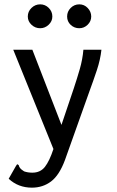

<svg xmlns="http://www.w3.org/2000/svg" viewBox="-20 -689 540 884"><path d="M127 175Q64 175 20 134L53 76L59 67L66 71Q68 79 72.5 85Q77 91 91 100Q108 106 129 106Q166 106 187 79Q208 52 226 -3L41 -460H129L263 -114L320 -283Q335 -328 347.5 -371.5Q360 -415 364 -460H447Q442 -414 426 -366Q410 -318 393 -272L279 48Q253 118 215 146.5Q177 175 127 175ZM165 -559Q142 -559 125 -575Q108 -591 108 -613Q108 -636 125 -652.5Q142 -669 165 -669Q188 -669 204.5 -652.5Q221 -636 221 -613Q221 -591 204 -575Q187 -559 165 -559ZM345 -559Q322 -559 305.5 -574.5Q289 -590 289 -613Q289 -636 305.5 -652.5Q322 -669 345 -669Q368 -669 384 -652Q400 -635 400 -613Q400 -591 383.5 -575Q367 -559 345 -559Z"/></svg>

Font: Inconsolata Medium
Style: Regular
Weight: 500
Monospace: yes
Designer: Raph Levien, Cyreal, Brenton Simpson
Foundry: Raph Levien, Cyreal, Google
Version: Version 3.001; ttfautohint (v1.8.2.53-6de2)